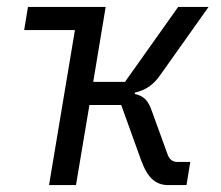

<svg xmlns="http://www.w3.org/2000/svg" viewBox="-20 -536 640 556"><path d="M197 -449H50L61 -516H286L250 -299H342L496 -516H584L445 -320Q430 -298 412 -285.5Q394 -273 371 -268L370 -264Q389 -260 400.5 -249Q412 -238 421 -211L466 -87Q474 -67 494 -67H531L520 0H467Q440 0 421.5 -16.5Q403 -33 389 -71L331 -232H239L200 0H122Z"/></svg>

Font: iA Writer Mono V
Style: Regular
Weight: 400
Italic angle: -9.5°
Designer: Mike Abbink, Paul van der Laan, Pieter van Rosmalen
Foundry: Bold Monday
Version: Version 2.000